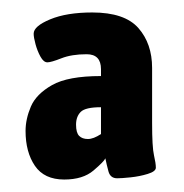

<svg xmlns="http://www.w3.org/2000/svg" viewBox="-20 -728 295 308"><path d="M83 -440Q51 -440 36 -462Q21 -484 21 -518Q21 -537 29.5 -557Q38 -577 63.5 -591.5Q89 -606 142 -606V-617Q142 -641 119 -641Q95 -641 78.5 -634.5Q62 -628 56 -628Q50 -628 45 -637Q40 -646 37 -657Q34 -668 34 -674Q34 -686 60.5 -697Q87 -708 128 -708Q180 -708 202 -683Q224 -658 224 -619V-531Q224 -492 227 -479Q230 -466 230 -459Q230 -453 217 -449Q204 -445 189.5 -443.5Q175 -442 168 -442Q157 -442 154 -453Q151 -464 149 -474Q147 -469 130 -454.5Q113 -440 83 -440ZM121 -505Q130 -505 142 -513V-556Q117 -556 109.5 -548.5Q102 -541 102 -528Q102 -515 107 -510Q112 -505 121 -505Z"/></svg>

Font: Asap Condensed ExtraBold
Style: Regular
Weight: 800
Width: 3
Designer: Pablo Cosgaya
Foundry: Omnibus-Type
Version: Version 3.001; ttfautohint (v1.8.4.7-5d5b)